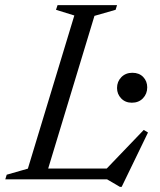

<svg xmlns="http://www.w3.org/2000/svg" viewBox="-40 -695 620 744"><path d="M326 -633.5 134 0H-19.5L-14 -18L68 -41.5L248 -635L177 -657L183 -675H413.5L408 -657ZM364.5 -32.5 517 -191.5 533.5 -181.5 431.5 29H424.5L375 0H94.5L108.5 -42H403ZM471 -297Q445.5 -297 429.5 -313.8Q413.5 -330.5 413.5 -354Q413.5 -379 430.2 -396Q447 -413 473 -413Q499 -413 514.8 -396.8Q530.5 -380.5 530.5 -356.5Q530.5 -331.5 514 -314.2Q497.5 -297 471 -297Z"/></svg>

Font: Newsreader 24pt
Style: Italic
Weight: 400
Italic angle: -17°
Designer: Hugues Gentile
Foundry: Production Type
Version: Version 1.003